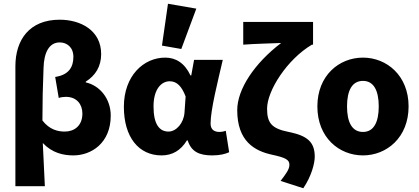

<svg xmlns="http://www.w3.org/2000/svg" viewBox="-20 -816 2231 1023"><path d="M62 176H219C215 101 212 25 208 -54C258 -1 317 12 371 12C466 12 570 -53 570 -200C570 -292 510 -361 437 -377V-381C489 -414 519 -462 519 -528C519 -654 410 -711 298 -711C136 -711 62 -603 62 -463ZM325 -115C288 -115 244 -125 206 -174C206 -268 208 -360 212 -454C214 -536 242 -590 298 -590C336 -590 371 -565 371 -513C371 -459 347 -417 274 -406L293 -294C304 -298 317 -300 331 -300C389 -300 419 -260 419 -211C419 -145 375 -115 325 -115Z M841 12C898 12 943 -14 976 -68H980C999 -8 1041 12 1111 12C1153 12 1182 4 1201 -5L1183 -119C1171 -115 1160 -113 1150 -113C1123 -113 1102 -124 1102 -158C1102 -232 1141 -384 1167 -497H1014L999 -414H995C963 -482 915 -509 860 -509C745 -509 640 -412 640 -247C640 -85 719 12 841 12ZM878 -115C829 -115 798 -154 798 -249C798 -344 842 -383 884 -383C924 -383 949 -354 969 -302L963 -216C959 -160 919 -115 878 -115ZM946 -555 1026 -770 875 -796 843 -573Z M1596 187C1640 122 1657 54 1657 19C1657 -58 1619 -93 1518 -113C1428 -131 1403 -160 1403 -237C1403 -333 1510 -500 1642 -578H1648V-699H1276V-578C1336 -583 1438 -585 1478 -587C1336 -479 1244 -341 1244 -229C1244 -64 1336 -12 1428 8C1502 24 1522 35 1522 62C1522 87 1503 111 1475 148Z M1914 12C2040 12 2157 -83 2157 -249C2157 -414 2040 -509 1914 -509C1787 -509 1671 -414 1671 -249C1671 -83 1787 12 1914 12ZM1914 -113C1855 -113 1829 -166 1829 -249C1829 -332 1855 -385 1914 -385C1972 -385 1998 -332 1998 -249C1998 -166 1972 -113 1914 -113Z"/></svg>

Font: DAIFUKU Sans
Style: Bold
Weight: 700
Designer: Original font ‘Source Han Sans JP’ : Paul D. Hunt
Foundry: Daifuku
Version: Version 1.000